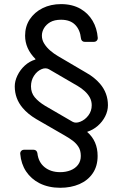

<svg xmlns="http://www.w3.org/2000/svg" viewBox="-20 -757 591 925"><path d="M170.1 125.7Q129.6 104.8 105.6 68.7Q81.7 32.7 77.4 -16.3Q77.1 -24.5 82.4 -30Q87.7 -35.5 95.9 -35.5H142.4Q149.5 -35.5 154.3 -30.9Q159.1 -26.3 160.2 -18.8Q165.1 24.5 195 48.5Q224.8 72.4 269.9 72.4Q296.9 72.4 319.6 63.6Q342.3 54.7 355.8 37.1Q369.3 19.5 369.3 -5.7Q369.3 -33 357.2 -50.8Q346.6 -66.8 331 -78.7Q315.3 -90.6 292.6 -103.7L154.8 -183.2Q113.6 -207.7 89.1 -237.2Q51.1 -282 51.1 -340.9Q51.1 -366.5 63.9 -393.1Q77.1 -420.8 99.8 -441.4Q122.5 -462 150.6 -470.2V-473Q100.9 -522.7 100.9 -585.2Q100.9 -629.3 123.2 -663.7Q146 -698.2 185.2 -717.7Q224.4 -737.2 274.1 -737.2Q328.5 -737.2 368.6 -714.1Q404.8 -692.8 426.1 -657Q447.4 -621.1 451 -574.6Q451.3 -566.4 446 -560.9Q440.7 -555.4 432.5 -555.4H387.8Q380.3 -555.4 375.5 -560.2Q370.7 -565 370 -572.4Q365.8 -613.6 341.8 -637.8Q317.8 -661.9 274.1 -661.9Q242.2 -661.9 221.9 -650.2Q202.4 -638.8 192.1 -621.4Q181.8 -604 181.8 -585.2Q181.8 -563.9 193.9 -545.5Q204.9 -528.1 222.3 -513.1Q239.7 -498.2 258.5 -487.2L396.3 -406.2Q435 -384.6 462 -353.3Q500 -308.6 500 -250Q500 -223 486.9 -196.7Q473.7 -170.5 451 -150.7Q428.3 -131 400.6 -122.2V-120.7Q450.3 -77.4 450.3 -5.7Q450.3 43.3 426.8 77.8Q403.4 112.2 362.6 130Q321.7 147.7 269.9 147.7Q214.1 147.7 170.1 125.7ZM197.4 -247.2 329.5 -170.5Q337 -166.2 346.2 -166.2Q355.8 -166.2 366.5 -170.5Q389.9 -179.7 405.9 -201Q421.9 -222.3 421.9 -250Q421.9 -270.6 412.3 -288Q403.1 -304.3 388.1 -318Q373.2 -331.7 355.1 -342.3L215.9 -423.3Q208.1 -427.9 198.5 -427.9Q189.6 -427.9 180 -423.7Q158.4 -414.4 143.8 -392Q129.3 -369.7 129.3 -340.9Q129.3 -310 147.5 -288.2Q165.8 -266.3 197.4 -247.2Z"/></svg>

Font: DeltaSans
Style: Regular
Weight: 400
Designer: Rasmus Andersson
Foundry: rsms
Version: Version 3.012